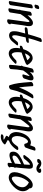

<svg xmlns="http://www.w3.org/2000/svg" viewBox="1911 -2837 1100 4962"><g transform="rotate(90 2461.0 -356.0)"><path d="M180 -818Q158 -818 141 -807Q119 -795 116 -783Q103 -736 99 -721V-718Q99 -713 103 -708.5Q107 -704 112 -702Q120 -698 130 -698Q146 -698 168.5 -707.5Q191 -717 198 -734Q204 -751 215 -794V-796Q215 -801 211 -806.5Q207 -812 202 -815Q191 -818 180 -818ZM163 -414Q157 -374 140.5 -269.5Q124 -165 113 -80Q110 -61 86.5 -47.5Q63 -34 39 -34Q23 -34 14.5 -40.5Q6 -47 8 -60Q25 -160 44.5 -288.5Q64 -417 72 -472L93 -609Q96 -627 120.5 -640Q145 -653 168 -653Q182 -653 190 -647Q198 -641 196 -630Z M656 -554Q656 -528 651 -496.5Q646 -465 640 -437L633 -397L591 -86Q611 -81 608 -61Q597 -6 530 9L520 10Q503 10 490 3Q477 -4 479 -19Q521 -323 541 -475Q542 -479 545.5 -498Q549 -517 549 -534Q549 -566 532 -567Q519 -569 489.5 -531.5Q460 -494 457 -490Q397 -422 345 -338Q321 -192 307 -102L302 -70Q299 -51 274 -37Q249 -23 225 -23Q210 -23 201.5 -29.5Q193 -36 195 -49Q221 -202 236 -299Q230 -305 230 -313Q230 -318 233 -324Q236 -329 238.5 -333Q241 -337 243 -340L283 -582Q286 -600 310 -613Q334 -626 358 -626Q373 -626 381 -620Q389 -614 387 -602Q382 -569 373 -517L415 -562Q457 -604 495 -631Q533 -658 572 -658Q597 -658 616 -647Q656 -625 656 -554Z M1116 -274Q1153 -274 1153 -255Q1153 -246 1143 -235Q1131 -221 1121 -208.5Q1111 -196 1103 -186Q1059 -129 1024 -95.5Q989 -62 942 -47Q920 -40 895 -40Q853 -40 823.5 -64Q794 -88 789 -134Q787 -147 787 -174Q787 -226 799 -280Q811 -334 834 -415L846 -458L808 -454Q780 -452 732 -446Q709 -443 697 -451Q685 -459 685 -472Q685 -487 699.5 -501.5Q714 -516 737 -518L866 -533Q910 -695 965 -851Q970 -865 992.5 -875.5Q1015 -886 1036 -886Q1049 -886 1057.5 -881Q1066 -876 1066 -866Q1066 -863 1064 -855Q1006 -692 967 -544Q1037 -551 1060 -551Q1089 -551 1089 -534Q1089 -520 1072 -503.5Q1055 -487 1037 -483Q977 -473 947 -469Q930 -401 917 -336Q915 -328 903 -277.5Q891 -227 891 -183Q891 -126 921 -121Q940 -118 964.5 -142.5Q989 -167 1028 -216Q1052 -247 1064 -259Q1071 -266 1086 -270Q1101 -274 1116 -274Z M1360 -449Q1458 -486 1537 -511Q1504 -557 1470 -573Q1463 -576 1456.5 -577Q1450 -578 1449 -578Q1450 -577 1447.5 -576Q1445 -575 1443 -575Q1392 -536 1360 -449ZM1481 -650Q1577 -650 1655 -521Q1658 -517 1658 -511Q1658 -500 1644 -488Q1633 -476 1616 -469Q1516 -425 1338 -364Q1328 -313 1328 -259Q1328 -234 1329 -223Q1331 -178 1347 -145Q1352 -134 1361.5 -124Q1371 -114 1376 -111Q1379 -109 1386 -109Q1393 -109 1402.5 -113Q1412 -117 1424 -124Q1453 -141 1478 -163Q1503 -185 1538 -220Q1552 -234 1585 -234Q1603 -234 1615.5 -228.5Q1628 -223 1628 -213Q1628 -204 1618 -193Q1556 -126 1491 -79Q1426 -32 1361 -32Q1330 -32 1303 -45Q1258 -66 1238 -112Q1218 -158 1218 -220Q1218 -266 1230 -328L1222 -326L1214 -323Q1199 -318 1190 -318Q1176 -318 1168 -325Q1160 -332 1160 -343Q1160 -356 1170.5 -368.5Q1181 -381 1202 -389L1251 -408Q1260 -436 1278 -481Q1306 -543 1348 -588Q1390 -633 1447 -646Q1463 -650 1481 -650Z M1999 -672Q2025 -672 2041 -658.5Q2057 -645 2057 -615Q2057 -586 2048 -552Q2039 -518 2023 -472L2009 -430Q2003 -411 1978 -398Q1953 -385 1930 -385Q1915 -385 1907.5 -391.5Q1900 -398 1904 -411Q1922 -467 1940 -535Q1944 -566 1946 -576L1942 -572Q1865 -506 1801 -406Q1772 -247 1765 -87Q1764 -68 1739.5 -53.5Q1715 -39 1689 -39Q1674 -39 1664 -46Q1654 -53 1655 -67Q1663 -211 1686 -347Q1676 -354 1676 -363Q1676 -369 1680 -376L1695 -401Q1717 -516 1749 -632Q1754 -650 1780.5 -663.5Q1807 -677 1831 -677Q1846 -677 1854 -671Q1862 -665 1858 -653Q1842 -597 1838 -579Q1898 -639 1946 -660Q1975 -672 1999 -672Z M2490 -670Q2504 -670 2512.5 -666Q2521 -662 2521 -653Q2521 -646 2516 -638Q2434 -501 2378.5 -366.5Q2323 -232 2293 -88Q2289 -69 2264.5 -53.5Q2240 -38 2216 -38Q2189 -38 2182 -59Q2144 -171 2128.5 -287.5Q2113 -404 2100 -589L2099 -610Q2098 -632 2125.5 -649Q2153 -666 2180 -666Q2206 -666 2207 -648Q2209 -624 2209 -610V-607Q2220 -416 2241 -297Q2310 -495 2421 -645Q2428 -655 2449.5 -662.5Q2471 -670 2490 -670Z M2623 -449Q2721 -486 2800 -511Q2767 -557 2733 -573Q2726 -576 2719.5 -577Q2713 -578 2712 -578Q2713 -577 2710.5 -576Q2708 -575 2706 -575Q2655 -536 2623 -449ZM2744 -650Q2840 -650 2918 -521Q2921 -517 2921 -511Q2921 -500 2907 -488Q2896 -476 2879 -469Q2779 -425 2601 -364Q2591 -313 2591 -259Q2591 -234 2592 -223Q2594 -178 2610 -145Q2615 -134 2624.5 -124Q2634 -114 2639 -111Q2642 -109 2649 -109Q2656 -109 2665.5 -113Q2675 -117 2687 -124Q2716 -141 2741 -163Q2766 -185 2801 -220Q2815 -234 2848 -234Q2866 -234 2878.5 -228.5Q2891 -223 2891 -213Q2891 -204 2881 -193Q2819 -126 2754 -79Q2689 -32 2624 -32Q2593 -32 2566 -45Q2521 -66 2501 -112Q2481 -158 2481 -220Q2481 -266 2493 -328L2485 -326L2477 -323Q2462 -318 2453 -318Q2439 -318 2431 -325Q2423 -332 2423 -343Q2423 -356 2433.5 -368.5Q2444 -381 2465 -389L2514 -408Q2523 -436 2541 -481Q2569 -543 2611 -588Q2653 -633 2710 -646Q2726 -650 2744 -650Z M3376 -554Q3376 -528 3371 -496.5Q3366 -465 3360 -437L3353 -397L3311 -86Q3331 -81 3328 -61Q3317 -6 3250 9L3240 10Q3223 10 3210 3Q3197 -4 3199 -19Q3241 -323 3261 -475Q3262 -479 3265.5 -498Q3269 -517 3269 -534Q3269 -566 3252 -567Q3239 -569 3209.5 -531.5Q3180 -494 3177 -490Q3117 -422 3065 -338Q3041 -192 3027 -102L3022 -70Q3019 -51 2994 -37Q2969 -23 2945 -23Q2930 -23 2921.5 -29.5Q2913 -36 2915 -49Q2941 -202 2956 -299Q2950 -305 2950 -313Q2950 -318 2953 -324Q2956 -329 2958.5 -333Q2961 -337 2963 -340L3003 -582Q3006 -600 3030 -613Q3054 -626 3078 -626Q3093 -626 3101 -620Q3109 -614 3107 -602Q3102 -569 3093 -517L3135 -562Q3177 -604 3215 -631Q3253 -658 3292 -658Q3317 -658 3336 -647Q3376 -625 3376 -554Z M3842 -724Q3872 -724 3872 -703Q3872 -700 3870 -692Q3827 -546 3794 -469Q3788 -454 3766.5 -443.5Q3745 -433 3724 -433Q3699 -433 3695 -450Q3677 -530 3639 -530Q3621 -530 3599 -511Q3551 -467 3523.5 -392Q3496 -317 3496 -249Q3496 -199 3513 -159.5Q3530 -120 3570 -110Q3576 -108 3589 -108Q3622 -108 3654.5 -132.5Q3687 -157 3708 -183.5Q3729 -210 3762 -256Q3770 -267 3787 -273.5Q3804 -280 3821 -280Q3837 -280 3846.5 -274.5Q3856 -269 3856 -258Q3856 -248 3849 -237Q3796 -154 3720 -93.5Q3644 -33 3560 -33Q3543 -33 3526 -36Q3459 -47 3426 -101.5Q3393 -156 3393 -228Q3393 -254 3398 -284Q3414 -380 3462 -463.5Q3510 -547 3588 -586Q3627 -605 3666 -605Q3703 -605 3734 -585L3774 -689Q3779 -703 3800 -713.5Q3821 -724 3842 -724ZM3518 174Q3497 174 3472 169Q3450 164 3450 147Q3450 137 3457 129Q3467 117 3483.5 109.5Q3500 102 3517 102Q3524 102 3527 103Q3535 105 3549 105Q3575 105 3594 94L3501 41Q3489 34 3489 23Q3489 12 3496 4L3547 -67Q3556 -80 3575 -87Q3594 -94 3611 -93Q3621 -92 3630.5 -86.5Q3640 -81 3640 -72Q3640 -68 3637 -63L3598 -6L3699 51Q3712 59 3712 71Q3712 79 3704 89Q3667 128 3618 151Q3569 174 3518 174Z M4001 -169Q4001 -129 4040 -129Q4063 -129 4096 -142Q4126 -154 4207 -193Q4209 -218 4211.5 -241.5Q4214 -265 4216 -284L4223 -353Q4154 -320 4120 -301Q4070 -272 4040 -246.5Q4010 -221 4003 -186Q4001 -174 4001 -169ZM4339 -569 4338 -541Q4334 -468 4320 -327Q4317 -307 4313 -260Q4309 -231 4306 -213Q4317 -207 4317 -197Q4317 -190 4310 -176L4306 -171L4300 -165Q4293 -114 4293 -78Q4307 -70 4307 -59Q4307 -42 4282 -23Q4275 -18 4266 -13Q4259 -9 4246.5 -6Q4234 -3 4222 -3Q4185 -3 4188 -30L4196 -114Q4062 -50 3990 -50Q3899 -50 3899 -148Q3899 -242 3996.5 -308Q4094 -374 4230 -427Q4234 -466 4236 -506Q4236 -514 4237 -526Q4238 -538 4238 -553Q4238 -572 4235 -578L4232 -582H4231Q4216 -582 4175 -541Q4138 -505 4083 -433Q4075 -422 4056.5 -415Q4038 -408 4019 -408Q4005 -408 3995.5 -413Q3986 -418 3986 -428Q3986 -436 3994 -449Q4132 -657 4263 -657Q4308 -657 4323.5 -634.5Q4339 -612 4339 -569ZM4340 -747Q4310 -747 4280 -758Q4264 -764 4234 -784Q4218 -797 4206 -805Q4194 -813 4193 -802Q4192 -786 4172.5 -776.5Q4153 -767 4130 -767Q4111 -767 4099 -773.5Q4087 -780 4088 -791Q4093 -833 4131 -855Q4169 -877 4214 -874Q4254 -871 4299 -842Q4304 -838 4315.5 -829Q4327 -820 4336 -816L4342 -815Q4344 -819 4344 -821Q4344 -827 4339 -830Q4334 -837 4334 -842Q4334 -855 4352.5 -863Q4371 -871 4394 -871Q4426 -871 4437 -857Q4449 -844 4449 -828Q4449 -804 4424.5 -781.5Q4400 -759 4374 -751Q4359 -747 4340 -747Z M4695 -553Q4664 -527 4633 -484Q4595 -429 4570 -361Q4560 -334 4551 -287.5Q4542 -241 4542 -201Q4542 -160 4553.5 -135.5Q4565 -111 4591 -111Q4612 -111 4640 -128Q4717 -173 4768 -240Q4819 -307 4819 -386Q4819 -492 4695 -553ZM4922 -399Q4922 -330 4882 -259Q4855 -211 4803 -158Q4751 -105 4687.5 -68.5Q4624 -32 4566 -32Q4530 -32 4498 -48Q4430 -85 4430 -181Q4430 -250 4461 -332.5Q4492 -415 4527 -472Q4612 -607 4706 -642Q4732 -652 4762 -652Q4797 -652 4821 -634.5Q4845 -617 4849 -580V-576Q4849 -573 4847 -567Q4883 -533 4902.5 -490Q4922 -447 4922 -399Z"/></g></svg>

Font: Sedgwick Ave
Style: Regular
Weight: 400
Designer: Kevin Burke, Pedro Vergani
Foundry: Google, Inc.
Version: Version 1.000